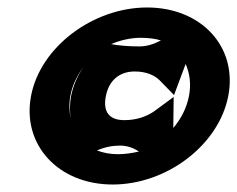

<svg xmlns="http://www.w3.org/2000/svg" viewBox="-20 -482 634 513"><path d="M63 -226C38 -95 136 11 281 11C426 11 565 -95 590 -226C615 -357 518 -462 373 -462C229 -462 88 -357 63 -226ZM168 -226C173 -254 186 -280 203 -303C188 -281 176 -255 170 -226C166 -204 166 -184 169 -165C165 -184 164 -204 168 -226ZM277 -364C299 -374 329 -381 355 -381C375 -381 394 -379 410 -374C391 -364 372 -358 353 -358C325 -358 299 -360 277 -364ZM263 -226C271 -266 298 -291 340 -291C371 -291 393 -281 407 -267L445 -228L476 -311C487 -286 491 -258 485 -226C479 -194 464 -165 443 -140L444 -223L391 -184C370 -170 344 -161 312 -161C273 -161 254 -182 263 -226ZM239 -80C260 -89 280 -93 301 -93C319 -93 337 -87 351 -77C333 -73 314 -70 295 -70C274 -70 255 -74 239 -80Z"/></svg>

Font: Charger EcoBlack
Style: Obl
Weight: 1000
Designer: Jasper
Foundry: Cannot Into Space Fonts
Version: Version 1.1